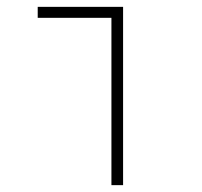

<svg xmlns="http://www.w3.org/2000/svg" viewBox="-20 -540 590 560"><path d="M305 0V-488H90V-520H339V0Z"/></svg>

Font: M PLUS Code Latin SemiExpanded ExtraLight
Style: Regular
Weight: 250
Width: 6
Designer: Coji Morishita
Foundry: UNDERFOREST DESIGN
Version: Version 1.002; ttfautohint (v1.8.3)